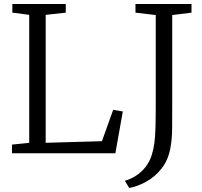

<svg xmlns="http://www.w3.org/2000/svg" viewBox="-20 -763 1008 956"><path d="M125.5 -52V-689L41.5 -700V-743H307.5V-700L207.5 -689V-52L487.5 -60L543.5 -216L591.5 -208L554.5 0H39.5V-43ZM601.5 137Q631 129 657.8 111.5Q684.5 94 704.8 68.2Q725 42.5 735.5 9Q744.5 -19.5 748.8 -51.5Q753 -83.5 754.2 -131Q755.5 -178.5 755.5 -253V-688L654.5 -700V-743H933.5V-700L837.5 -688V-275Q837.5 -192 837.2 -129.8Q837 -67.5 827.5 -21Q816 36.5 784 76.8Q752 117 709.2 141Q666.5 165 623.5 173Z"/></svg>

Font: Merriweather 7pt Light
Style: Regular
Weight: 300
Designer: Eben Sorkin
Foundry: Eben Sorkin
Version: Version 2.200;gftools[0.9.31]